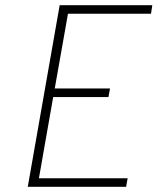

<svg xmlns="http://www.w3.org/2000/svg" viewBox="-20 -720 607 740"><path d="M87 0 210 -700H567L562 -667H242L191 -379H404L398 -346H185L130 -33H472L466 0Z"/></svg>

Font: Overpass Thin
Style: Italic
Weight: 250
Italic angle: -10°
Designer: Delve Withrington, Dave Bailey, Thomas Jockin
Foundry: Delve Fonts LLC
Version: Version 4.000